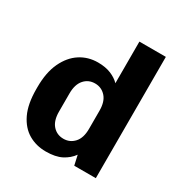

<svg xmlns="http://www.w3.org/2000/svg" viewBox="-170 -848 939 987"><g transform="rotate(30 300.0 -355.0)"><path d="M239 10Q182 10 136.5 -16.5Q91 -43 64 -99Q37 -155 37 -244V-255Q37 -343 65 -402Q93 -461 139.5 -491Q186 -521 244 -521Q289 -521 321.5 -507.5Q354 -494 374 -473V-720H531V0H403L390 -58Q368 -27 332 -8.5Q296 10 239 10ZM285 -92Q323 -92 348.5 -120Q374 -148 374 -202V-310Q374 -364 348.5 -392Q323 -420 285 -420Q246 -420 221 -391.5Q196 -363 196 -310V-202Q196 -148 221 -120Q246 -92 285 -92Z"/></g></svg>

Font: Chivo Mono
Style: Bold
Weight: 700
Monospace: yes
Designer: Hector Gatti
Foundry: Omnibus-Type
Version: Version 1.008; ttfautohint (v1.8.4.7-5d5b)